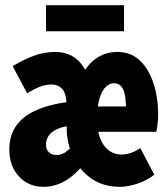

<svg xmlns="http://www.w3.org/2000/svg" viewBox="-20 -711 640 743"><path d="M149 12Q90 12 53 -28.5Q16 -69 16 -132Q16 -187 43.5 -225.5Q71 -264 126 -287Q181 -310 263 -319V-226Q223 -222 200 -211Q177 -200 167.5 -184.5Q158 -169 158 -152Q158 -132 169.5 -121.5Q181 -111 199 -111Q213 -111 229 -119.5Q245 -128 270 -157L313 -86Q269 -31 229.5 -9.5Q190 12 149 12ZM444 12Q379 12 333 -20.5Q287 -53 262.5 -105.5Q238 -158 238 -218V-292Q238 -348 221.5 -366Q205 -384 181 -384Q156 -384 133.5 -375Q111 -366 85 -350L29 -455Q72 -481 112 -495.5Q152 -510 193 -510Q236 -510 267.5 -489Q299 -468 324 -414H293Q323 -468 358 -489Q393 -510 434 -510Q486 -510 521 -477Q556 -444 574 -388.5Q592 -333 592 -267Q592 -247 589.5 -229Q587 -211 585 -201H332V-299H494L468 -279Q468 -340 457 -364.5Q446 -389 420 -389Q405 -389 390 -375.5Q375 -362 365.5 -331.5Q356 -301 356 -249Q356 -202 369 -172Q382 -142 403 -127.5Q424 -113 449 -113Q468 -113 486 -119Q504 -125 523 -138L577 -35Q548 -12 511 0Q474 12 444 12ZM158 -590V-691H460V-590Z"/></svg>

Font: Source Code Pro ExtraLight ExtraBold
Style: Regular
Weight: 800
Monospace: yes
Version: Version 1.018;hotconv 1.0.116;makeotfexe 2.5.65601